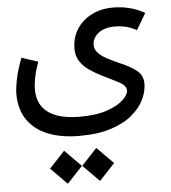

<svg xmlns="http://www.w3.org/2000/svg" viewBox="-60 -494 915 1028"><g transform="rotate(-5 397.5 20.5)"><path d="M347 230Q251 230 180 202Q109 174 69.5 117.5Q30 61 30 -23Q30 -52 40 -102Q50 -152 74 -214L162 -185Q146 -142 138.5 -104.5Q131 -67 131 -38Q131 44 189 86Q247 128 358 128Q448 128 506.5 107.5Q565 87 593.5 59Q622 31 622 10Q622 -16 585.5 -35.5Q549 -55 493 -82Q459 -99 429 -119.5Q399 -140 380 -168.5Q361 -197 361 -236Q361 -296 390 -341.5Q419 -387 469.5 -413Q520 -439 586 -439Q631 -439 674.5 -428Q718 -417 755 -395L703 -307Q652 -337 586 -337Q530 -337 497.5 -311Q465 -285 465 -248Q465 -223 484.5 -203.5Q504 -184 534 -168.5Q564 -153 596 -139Q655 -114 686.5 -88Q718 -62 718 -18Q718 22 697.5 65.5Q677 109 633 146.5Q589 184 518.5 207Q448 230 347 230ZM263 480 175 391 258 302 346 391ZM436 480 348 391 431 302 519 391Z"/></g></svg>

Font: Lexend SemiBold
Style: Regular
Weight: 600
Designer: Bonnie Shaver-Troup, Thomas Jockin
Foundry: Lexend
Version: Version 1.005; ttfautohint (v1.8.3)